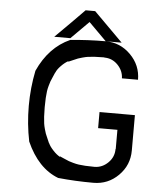

<svg xmlns="http://www.w3.org/2000/svg" viewBox="-55 -852 779 901"><g transform="rotate(5 334.0 -401.5)"><path d="M509.2 -500Q508.3 -535.8 482.1 -562.9Q455.8 -590 418.3 -590V-590.8Q394.2 -590.8 374.2 -589.6Q354.2 -588.3 342.5 -586.7Q330.8 -585 315.8 -580.8Q300.8 -576.7 295.4 -574.6Q290 -572.5 273.8 -565.4Q257.5 -558.3 251.7 -555.8V-558.3Q235.8 -550 218.3 -532.1Q200.8 -514.2 195.8 -500H195Q192.5 -494.2 185.4 -477.9Q178.3 -461.7 176.2 -456.2Q174.2 -450.8 170 -435.8Q165.8 -420.8 164.2 -409.2Q162.5 -397.5 161.2 -377.5Q160 -357.5 160 -333.3Q160 -309.2 161.2 -289.2Q162.5 -269.2 164.2 -257.5Q165.8 -245.8 170 -230.8Q174.2 -215.8 176.2 -210.4Q178.3 -205 185.4 -188.8Q192.5 -172.5 195 -166.7H195.8Q201.7 -152.5 218.8 -134.2Q235.8 -115.8 251.7 -107.5V-110Q257.5 -107.5 273.8 -100.4Q290 -93.3 295.4 -91.2Q300.8 -89.2 315.8 -85Q330.8 -80.8 342.5 -79.2Q354.2 -77.5 374.2 -76.2Q394.2 -75 418.3 -75Q454.2 -75.8 481.2 -102.5Q508.3 -129.2 508.3 -166.7H509.2V-257.5H418.3V-333.3H585V-166.7Q585 -97.5 536.2 -48.8Q487.5 0 418.3 0Q333.3 0 251.7 -8.3Q155.8 -45 101.7 -166.7Q85 -248.3 85 -333.3Q85 -418.3 101.7 -500Q153.3 -614.2 251.7 -658.3Q333.3 -666.7 418.3 -666.7L335 -750L251.7 -666.7H175.8Q259.2 -749.2 311.7 -803.3H356.7L493.3 -666.7H418.3Q486.7 -666.7 535.8 -617.5Q585 -568.3 585 -500Z"/></g></svg>

Font: 0xA000
Style: Regular
Weight: 400
Version: Version 0.1